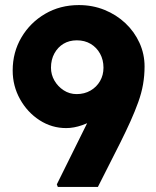

<svg xmlns="http://www.w3.org/2000/svg" viewBox="-20 -737 617 757"><path d="M208 0 204 -10 423 -452 452 -392Q442 -356 420 -327Q398 -298 367.5 -276.5Q337 -255 304 -243.5Q271 -232 241 -232Q184 -232 136 -263Q88 -294 59 -346Q30 -398 30 -459Q30 -531 64.5 -589.5Q99 -648 158 -682.5Q217 -717 291 -717Q345 -717 392 -698Q439 -679 474.5 -645.5Q510 -612 530 -568Q550 -524 550 -475Q550 -439 544 -404.5Q538 -370 525 -334Q512 -298 494.5 -259Q477 -220 454 -174L366 0ZM388 -470Q388 -501 374.5 -525.5Q361 -550 337.5 -564Q314 -578 283 -578Q253 -578 230.5 -564.5Q208 -551 194.5 -526.5Q181 -502 181 -470Q181 -443 194.5 -419.5Q208 -396 231 -381Q254 -366 282 -366Q313 -366 337 -380Q361 -394 374.5 -417.5Q388 -441 388 -470Z"/></svg>

Font: Mach
Style: Bold
Weight: 700
Version: Version 1.002